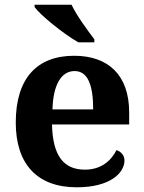

<svg xmlns="http://www.w3.org/2000/svg" viewBox="-20 -786 612 816"><path d="M313 -606H381V-619C352 -657 305 -721 284 -766H127V-756C152 -721 250 -642 313 -606ZM306 10C450 10 509 -52 509 -104C509 -126 494 -142 475 -148C452 -102 409 -65 341 -65C251 -65 204 -123 201 -257H529V-308C529 -467 440 -549 295 -549C137 -549 47 -453 47 -265C47 -91 136 10 306 10ZM376 -321H203C206 -427 241 -484 297 -484C354 -484 376 -423 376 -321Z"/></svg>

Font: Noto Serif Georgian Bold
Style: Regular
Weight: 700
Designer: Monotype Design Team, Akaki Razmadze
Foundry: Google LLC
Version: Version 2.003